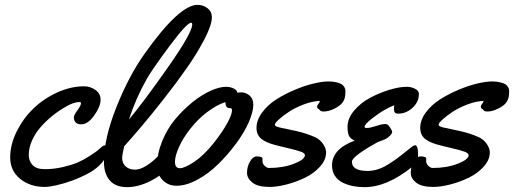

<svg xmlns="http://www.w3.org/2000/svg" viewBox="-20 -753 2120 792"><path d="M422.9 -144Q423.3 -141.1 423.3 -136.2Q423.3 -108.9 401.6 -83.3Q379.9 -57.6 347.7 -39.8Q315.4 -22 278.8 -8.5Q242.2 4.9 211.9 11.5Q181.6 18.1 164.6 18.1Q104 18.1 63 -15.4Q22 -48.8 22 -103Q22 -156.7 48.8 -210.7Q75.7 -264.6 117.9 -305.4Q160.2 -346.2 216.1 -371.6Q272 -397 326.7 -397Q353 -397 374 -381.8Q395 -366.7 395 -341.8Q395 -314 368.9 -277.1Q342.8 -240.2 315.9 -240.2Q284.7 -240.2 284.7 -270Q284.7 -277.8 299.3 -297.9Q314 -317.9 314 -327.1Q314 -332 308.6 -332Q281.7 -332 246.6 -310.1Q220.2 -294.9 195.1 -274.4Q169.9 -253.9 147.7 -228.8Q125.5 -203.6 112.1 -173.3Q98.6 -143.1 98.6 -113.8Q98.6 -89.8 114 -72.5Q129.4 -55.2 164.6 -55.2Q202.1 -55.2 238.8 -63.7Q275.4 -72.3 299.1 -82.3Q322.8 -92.3 347.9 -108.4Q373 -124.5 380.4 -130.6Q387.7 -136.7 399.4 -147Q401.4 -148.4 401.9 -148.9Q407.2 -153.3 411.6 -153.3Q420.4 -153.3 422.9 -144Z M854 -682.1Q854 -650.4 823.7 -592Q793.5 -533.7 751 -472.9Q708.5 -412.1 654.8 -343.8Q601.1 -275.4 562 -229.5Q522.9 -183.6 491.7 -148.9Q491.2 -143.1 487.5 -127.2Q483.9 -111.3 483.9 -102.1Q483.9 -79.1 498.8 -66.2Q513.7 -53.2 536.6 -53.2Q557.6 -53.2 582.8 -68.8Q607.9 -84.5 626.5 -103.5Q645 -122.6 662.4 -138.2Q679.7 -153.8 686 -153.8Q698.7 -153.8 698.7 -118.2V-108.4Q698.7 -98.1 694.8 -88.9Q690.9 -79.6 687.7 -75.7Q684.6 -71.8 675.8 -62Q645.5 -27.8 596.9 -4.4Q548.3 19 503.9 19Q456.5 19 432.6 -9Q408.7 -37.1 408.7 -85.9Q408.7 -181.2 459.7 -309.8Q510.7 -438.5 574.7 -528.8Q718.8 -732.9 794.9 -732.9Q818.4 -732.9 836.2 -719Q854 -705.1 854 -682.1ZM772.9 -651.9Q772.9 -659.2 768.1 -659.2Q751 -659.2 678.2 -561.5Q605.5 -463.9 584 -424.8Q540.5 -347.7 511.7 -259.8Q569.3 -328.1 671.1 -472.9Q772.9 -617.7 772.9 -651.9Z M1024.9 -320.8Q1024.9 -291.5 1005.9 -248.3Q986.8 -205.1 953.6 -160.4Q920.4 -115.7 880.6 -76.4Q840.8 -37.1 794.7 -12Q748.5 13.2 708 13.2Q673.3 13.2 650.6 -10.5Q627.9 -34.2 627.9 -67.9Q627.9 -118.7 648.7 -169.9Q669.4 -221.2 702.1 -260.5Q734.9 -299.8 773.2 -330.8Q811.5 -361.8 848.4 -378.4Q885.3 -395 912.6 -395Q926.3 -395 937.3 -390.9Q948.2 -386.7 953.1 -382.1Q958 -377.4 958 -374V-371.1Q964.8 -372.1 974.6 -372.1Q994.1 -372.1 1009.5 -358.9Q1024.9 -345.7 1024.9 -320.8ZM930.2 -307.1H926.8Q909.7 -307.1 909.7 -332Q874 -320.3 835 -291Q795.9 -261.7 763.7 -220.2Q733.9 -181.6 718 -145.8Q702.1 -109.9 701.7 -86.4Q701.7 -59.1 721.7 -59.1Q741.7 -59.1 781.2 -85.4Q820.8 -111.8 860.8 -162.1Q898.4 -209.5 917.7 -245.4Q937 -281.2 937 -297.4Q937 -307.1 930.2 -307.1Z M1404.8 -375V-371.6Q1404.8 -345.7 1393.1 -330.1Q1382.8 -316.4 1359.1 -304.7Q1335.4 -293 1314.9 -293Q1307.6 -293 1304 -294.9Q1300.3 -296.9 1297.9 -300Q1295.4 -303.2 1293 -304.2Q1288.1 -306.2 1288.1 -313.5Q1288.1 -317.9 1293 -324Q1297.9 -330.1 1299.8 -336.9Q1267.6 -335.4 1232.4 -322Q1197.3 -308.6 1172.1 -292Q1147 -275.4 1130.4 -260.3Q1113.8 -245.1 1113.8 -238.8Q1113.8 -231 1136 -226.6Q1158.2 -222.2 1201.4 -212.6Q1244.6 -203.1 1279.8 -187Q1300.8 -177.2 1313 -158.7Q1325.2 -140.1 1325.2 -125Q1325.2 -93.8 1300.3 -65.9Q1275.4 -38.1 1238.8 -20.3Q1202.1 -2.4 1162.6 7.8Q1123 18.1 1091.8 18.1Q1043.5 18.1 1021.2 0.2Q999 -17.6 999 -40Q999 -66.4 1011.5 -87.2Q1023.9 -107.9 1039.1 -107.9Q1063 -107.9 1063 -97.7Q1063 -96.2 1062.7 -93.5Q1062.5 -90.8 1062.5 -89.8Q1062.5 -77.6 1071.8 -68.8Q1081.1 -60.1 1088.9 -60.1Q1147.5 -60.1 1192.6 -77.6Q1237.8 -95.2 1237.8 -112.8Q1237.8 -121.1 1221.4 -127.2Q1205.1 -133.3 1166.3 -142.3Q1127.4 -151.4 1106.9 -157.2Q1092.3 -161.6 1082 -166Q1071.8 -170.4 1060.8 -178.2Q1049.8 -186 1043.9 -197.8Q1038.1 -209.5 1038.1 -225.1Q1038.1 -258.3 1061.8 -289.8Q1085.4 -321.3 1121.1 -343.8Q1156.7 -366.2 1197.8 -383.3Q1238.8 -400.4 1274.7 -408.7Q1310.5 -417 1334 -417Q1354.5 -417 1368.9 -413.3Q1383.3 -409.7 1390.1 -405Q1397 -400.4 1400.6 -393.3Q1404.3 -386.2 1404.5 -383.1Q1404.8 -379.9 1404.8 -375Z M1708 -365.2Q1708 -333 1681.9 -308.6Q1655.8 -284.2 1622.6 -284.2Q1611.8 -284.2 1608.4 -289.3Q1605 -294.4 1605 -306.2Q1605 -311 1606.9 -318.8Q1589.4 -313 1566.9 -299.8Q1546.4 -288.6 1515.1 -264.6Q1483.9 -240.7 1483.9 -229Q1483.9 -225.1 1493.7 -225.1Q1506.8 -225.1 1530.8 -233.2Q1554.7 -241.2 1566.9 -241.2Q1573.7 -241.2 1576.7 -240.2Q1583 -236.8 1590.3 -225.3Q1597.7 -213.9 1597.7 -208Q1597.7 -200.7 1580.6 -186Q1572.3 -179.2 1556.2 -173.6Q1540 -168 1534.7 -165Q1431.6 -107.4 1431.6 -85.9Q1431.6 -47.9 1496.6 -47.9Q1516.6 -47.9 1537.8 -54.4Q1559.1 -61 1580.1 -74.2Q1601.1 -87.4 1616 -98.1Q1630.9 -108.9 1651.9 -126Q1672.9 -143.1 1680.7 -148.9Q1688 -153.8 1691.9 -153.8Q1704.6 -153.8 1704.6 -115.2Q1704.6 -97.2 1701.7 -88.9Q1697.8 -79.1 1681.6 -65.9Q1577.1 19 1483.9 19Q1460 19 1438 14.9Q1416 10.7 1395.3 1.2Q1374.5 -8.3 1362.1 -26.9Q1349.6 -45.4 1349.6 -70.8Q1349.6 -138.2 1442.9 -172.9Q1424.3 -181.2 1418.9 -194.1Q1413.6 -207 1413.6 -230Q1413.6 -264.2 1440.2 -296.1Q1466.8 -328.1 1505.4 -348.9Q1543.9 -369.6 1585.4 -382.3Q1627 -395 1658.7 -395Q1674.8 -395 1691.4 -387.2Q1708 -379.4 1708 -365.2Z M2080.1 -375V-371.6Q2080.1 -345.7 2068.4 -330.1Q2058.1 -316.4 2034.4 -304.7Q2010.7 -293 1990.2 -293Q1982.9 -293 1979.2 -294.9Q1975.6 -296.9 1973.1 -300Q1970.7 -303.2 1968.3 -304.2Q1963.4 -306.2 1963.4 -313.5Q1963.4 -317.9 1968.3 -324Q1973.1 -330.1 1975.1 -336.9Q1942.9 -335.4 1907.7 -322Q1872.6 -308.6 1847.4 -292Q1822.3 -275.4 1805.7 -260.3Q1789.1 -245.1 1789.1 -238.8Q1789.1 -231 1811.3 -226.6Q1833.5 -222.2 1876.7 -212.6Q1919.9 -203.1 1955.1 -187Q1976.1 -177.2 1988.3 -158.7Q2000.5 -140.1 2000.5 -125Q2000.5 -93.8 1975.6 -65.9Q1950.7 -38.1 1914.1 -20.3Q1877.4 -2.4 1837.9 7.8Q1798.3 18.1 1767.1 18.1Q1718.8 18.1 1696.5 0.2Q1674.3 -17.6 1674.3 -40Q1674.3 -66.4 1686.8 -87.2Q1699.2 -107.9 1714.4 -107.9Q1738.3 -107.9 1738.3 -97.7Q1738.3 -96.2 1738 -93.5Q1737.8 -90.8 1737.8 -89.8Q1737.8 -77.6 1747.1 -68.8Q1756.3 -60.1 1764.2 -60.1Q1822.8 -60.1 1867.9 -77.6Q1913.1 -95.2 1913.1 -112.8Q1913.1 -121.1 1896.7 -127.2Q1880.4 -133.3 1841.6 -142.3Q1802.7 -151.4 1782.2 -157.2Q1767.6 -161.6 1757.3 -166Q1747.1 -170.4 1736.1 -178.2Q1725.1 -186 1719.2 -197.8Q1713.4 -209.5 1713.4 -225.1Q1713.4 -258.3 1737.1 -289.8Q1760.7 -321.3 1796.4 -343.8Q1832 -366.2 1873 -383.3Q1914.1 -400.4 1950 -408.7Q1985.8 -417 2009.3 -417Q2029.8 -417 2044.2 -413.3Q2058.6 -409.7 2065.4 -405Q2072.3 -400.4 2075.9 -393.3Q2079.6 -386.2 2079.8 -383.1Q2080.1 -379.9 2080.1 -375Z"/></svg>

Font: Yellowtail
Style: Regular
Weight: 400
Designer: Astigmatic (AOETI)
Foundry: Astigmatic (AOETI)
Version: Version 1.000